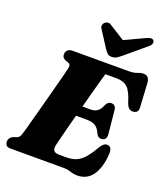

<svg xmlns="http://www.w3.org/2000/svg" viewBox="-170 -1055 1038 1188"><g transform="rotate(20 349.5 -461.0)"><path d="M382 0H35Q13 0 5.2 -9.5Q-2.5 -19 -2.5 -33.5Q-2.5 -47.5 5.5 -57.5Q13.5 -67.5 25 -72.5L48 -80Q58 -84 63.5 -92.2Q69 -100.5 74.5 -119Q78.5 -131.5 87.8 -165.5Q97 -199.5 109.5 -246Q122 -292.5 135.8 -343.8Q149.5 -395 162.2 -443Q175 -491 184.5 -527.8Q194 -564.5 198 -581Q203 -601 200 -609.5Q197 -618 187 -622L165.5 -629.5Q157 -634 150.8 -641Q144.5 -648 144.5 -660.5Q144.5 -678 155.5 -689Q166.5 -700 188 -700H556.5Q590.5 -700 611 -708.5Q631.5 -717 650 -717Q684.5 -717 690.5 -677L699.5 -519Q705 -479.5 672 -474.5Q655 -472 642.2 -481Q629.5 -490 620 -517.5Q600.5 -584 574.5 -608.5Q548.5 -633 501.5 -633H427.5Q423.5 -619 413.5 -583.2Q403.5 -547.5 390.2 -498.5Q377 -449.5 363 -396.5H417.5Q441 -396.5 460 -408.8Q479 -421 492 -456Q504 -477.5 524 -477.5Q553 -477.5 557 -445L572 -292.5Q574.5 -269.5 565.2 -258.8Q556 -248 540 -248Q528 -248 520.2 -254.5Q512.5 -261 507 -271.5Q493 -304 472.2 -316.8Q451.5 -329.5 413.5 -329.5H345Q332 -279.5 320.2 -234.8Q308.5 -190 300.5 -158Q292.5 -126 290 -114.5Q285 -90.5 294 -78.8Q303 -67 332 -67H377Q412 -67 439 -77.5Q466 -88 490.2 -114.5Q514.5 -141 542.5 -189Q564 -227 587.5 -227Q619.5 -227 619 -182.5Q615 -89.5 578.8 -37Q542.5 15.5 478 15.5Q454 15.5 432.2 7.8Q410.5 0 382 0ZM496.5 -783.5Q477 -767 461.8 -757Q446.5 -747 427 -747Q407.5 -747 397.5 -757Q387.5 -767 377 -783.5L309 -889Q301 -901.5 304.2 -913Q307.5 -924.5 316 -931Q337.5 -946.5 361.5 -928.5L457 -868L586 -928.5Q621.5 -947 635.5 -931Q641 -924.5 638.8 -912.5Q636.5 -900.5 621 -888Z"/></g></svg>

Font: Fraunces 72pt Soft Black
Style: Italic
Weight: 900
Italic angle: -16°
Version: Version 1.000;[b76b70a41]